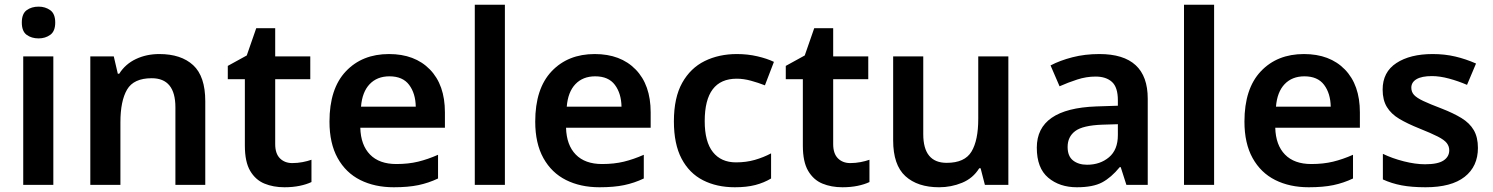

<svg xmlns="http://www.w3.org/2000/svg" viewBox="-20 -780 6298 810"><path d="M143 -752Q171 -752 192 -737Q213 -722 213 -685Q213 -648 192 -633Q171 -618 143 -618Q113 -618 92.5 -633Q72 -648 72 -685Q72 -722 92.5 -737Q113 -752 143 -752ZM205 -542V0H78V-542Z M652 -552Q744 -552 795 -505Q846 -458 846 -353V0H720V-327Q720 -450 620 -450Q544 -450 516 -402Q488 -354 488 -264V0H361V-542H460L477 -469H483Q509 -510 553.5 -531Q598 -552 652 -552Z M1213 -92Q1235 -92 1256 -96Q1277 -100 1294 -106V-12Q1273 -2 1244 4Q1215 10 1180 10Q1133 10 1095.5 -5.5Q1058 -21 1035.5 -59Q1013 -97 1013 -166V-446H941V-502L1021 -546L1061 -661H1141V-542H1289V-446H1141V-172Q1141 -132 1161 -112Q1181 -92 1213 -92Z M1621 -552Q1730 -552 1793.5 -487Q1857 -422 1857 -306V-241H1500Q1502 -168 1541 -128Q1580 -88 1652 -88Q1703 -88 1744 -98Q1785 -108 1828 -127V-27Q1788 -8 1745 1Q1702 10 1641 10Q1561 10 1500 -20.5Q1439 -51 1404.5 -113Q1370 -175 1370 -267Q1370 -406 1439 -479Q1508 -552 1621 -552ZM1623 -458Q1571 -458 1539.5 -425Q1508 -392 1503 -330H1734Q1733 -386 1706 -422Q1679 -458 1623 -458Z M2110 0H1983V-760H2110Z M2489 -552Q2598 -552 2661.5 -487Q2725 -422 2725 -306V-241H2368Q2370 -168 2409 -128Q2448 -88 2520 -88Q2571 -88 2612 -98Q2653 -108 2696 -127V-27Q2656 -8 2613 1Q2570 10 2509 10Q2429 10 2368 -20.5Q2307 -51 2272.5 -113Q2238 -175 2238 -267Q2238 -406 2307 -479Q2376 -552 2489 -552ZM2491 -458Q2439 -458 2407.5 -425Q2376 -392 2371 -330H2602Q2601 -386 2574 -422Q2547 -458 2491 -458Z M3080 10Q3004 10 2946 -19.5Q2888 -49 2855.5 -110.5Q2823 -172 2823 -268Q2823 -368 2858 -430.5Q2893 -493 2953 -522.5Q3013 -552 3089 -552Q3134 -552 3175 -542.5Q3216 -533 3245 -519L3207 -420Q3179 -431 3148 -439.5Q3117 -448 3088 -448Q2953 -448 2953 -269Q2953 -182 2987.5 -138.5Q3022 -95 3085 -95Q3128 -95 3164.5 -105.5Q3201 -116 3233 -133V-27Q3203 -9 3166.5 0.5Q3130 10 3080 10Z M3567 -92Q3589 -92 3610 -96Q3631 -100 3648 -106V-12Q3627 -2 3598 4Q3569 10 3534 10Q3487 10 3449.5 -5.5Q3412 -21 3389.5 -59Q3367 -97 3367 -166V-446H3295V-502L3375 -546L3415 -661H3495V-542H3643V-446H3495V-172Q3495 -132 3515 -112Q3535 -92 3567 -92Z M4234 -542V0H4135L4117 -70H4111Q4085 -28 4039 -9Q3993 10 3942 10Q3851 10 3799.5 -37Q3748 -84 3748 -188V-542H3875V-214Q3875 -93 3974 -93Q4050 -93 4078.5 -140.5Q4107 -188 4107 -278V-542Z M4618 -552Q4822 -552 4822 -364V0H4732L4708 -75H4704Q4668 -31 4629.5 -10.5Q4591 10 4523 10Q4450 10 4402 -30.5Q4354 -71 4354 -157Q4354 -322 4605 -331L4696 -334V-357Q4696 -412 4671 -434.5Q4646 -457 4602 -457Q4563 -457 4524.5 -444.5Q4486 -432 4450 -416L4412 -504Q4452 -525 4504.5 -538.5Q4557 -552 4618 -552ZM4630 -254Q4548 -251 4516 -227Q4484 -203 4484 -160Q4484 -121 4507 -103Q4530 -85 4566 -85Q4621 -85 4658.5 -116.5Q4696 -148 4696 -210V-256Z M5102 0H4975V-760H5102Z M5481 -552Q5590 -552 5653.5 -487Q5717 -422 5717 -306V-241H5360Q5362 -168 5401 -128Q5440 -88 5512 -88Q5563 -88 5604 -98Q5645 -108 5688 -127V-27Q5648 -8 5605 1Q5562 10 5501 10Q5421 10 5360 -20.5Q5299 -51 5264.5 -113Q5230 -175 5230 -267Q5230 -406 5299 -479Q5368 -552 5481 -552ZM5483 -458Q5431 -458 5399.5 -425Q5368 -392 5363 -330H5594Q5593 -386 5566 -422Q5539 -458 5483 -458Z M6215 -156Q6215 -78 6159 -34Q6103 10 5994 10Q5936 10 5893.5 2Q5851 -6 5814 -23V-131Q5853 -112 5902 -99.5Q5951 -87 5992 -87Q6046 -87 6070 -103Q6094 -119 6094 -146Q6094 -163 6083.5 -176.5Q6073 -190 6045.5 -204Q6018 -218 5968 -238Q5918 -258 5883.5 -278.5Q5849 -299 5831 -328.5Q5813 -358 5813 -402Q5813 -476 5871 -514Q5929 -552 6024 -552Q6075 -552 6119.5 -541.5Q6164 -531 6207 -512L6169 -422Q6132 -438 6093 -448.5Q6054 -459 6021 -459Q5978 -459 5956 -446Q5934 -433 5934 -410Q5934 -392 5945.5 -379.5Q5957 -367 5984.5 -354Q6012 -341 6062 -322Q6111 -303 6145.5 -282Q6180 -261 6197.5 -231Q6215 -201 6215 -156Z"/></svg>

Font: Noto Sans Thai Looped SemiBold
Style: Regular
Weight: 600
Designer: Sasikarn Vongin, Ben Mitchell
Foundry: The Fontpad Ltd
Version: Version 1.001; ttfautohint (v1.8.4.7-5d5b)